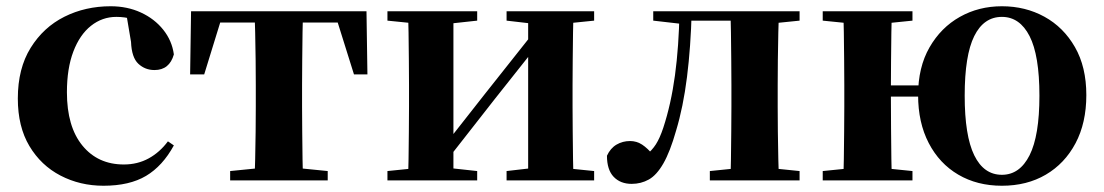

<svg xmlns="http://www.w3.org/2000/svg" viewBox="-20 -577 3531 614"><path d="M311 17Q236 17 173.5 -15.5Q111 -48 74 -110Q37 -172 37 -262Q37 -358 78 -424Q119 -490 186 -523.5Q253 -557 334 -557Q387 -557 430.5 -537Q474 -517 502 -482Q530 -447 536 -403Q522 -353 474 -353Q444 -353 422.5 -373Q401 -393 399 -443L383 -538L455 -493Q427 -509 403 -516Q379 -523 352 -523Q307 -523 271 -494.5Q235 -466 214.5 -412Q194 -358 194 -282Q194 -172 243.5 -111.5Q293 -51 376 -51Q420 -51 455.5 -70.5Q491 -90 517 -125L536 -112Q500 -46 447 -14.5Q394 17 311 17Z M588 -339 591 -541H1152L1155 -339H1112L1049 -540L1120 -505H623L695 -540L633 -339ZM716 0V-30L826 -41H918L1028 -30V0ZM794 0Q795 -26 796 -68Q797 -110 797.5 -156Q798 -202 798 -236V-305Q798 -339 797.5 -385Q797 -431 796 -473.5Q795 -516 794 -541H949Q948 -516 947.5 -473.5Q947 -431 946.5 -385Q946 -339 946 -305V-236Q946 -202 946.5 -156Q947 -110 947.5 -68Q948 -26 949 0Z M1219 0V-30L1327 -41H1405L1506 -30V0ZM1600 0V-30L1695 -41H1772L1880 -30V0ZM1284 0Q1286 -26 1286.5 -68Q1287 -110 1287.5 -156Q1288 -202 1288 -236V-305Q1288 -339 1287.5 -385Q1287 -431 1286.5 -473.5Q1286 -516 1284 -541H1430V0ZM1400 -53 1348 -81H1377L1531 -277L1699 -489L1750 -463H1723L1562 -260ZM1669 0V-541H1814Q1813 -516 1812.5 -473.5Q1812 -431 1811.5 -385Q1811 -339 1811 -305V-236Q1811 -202 1811.5 -156Q1812 -110 1812.5 -68Q1813 -26 1814 0ZM1219 -511V-541H1506V-511L1405 -500H1328ZM1600 -511V-541H1880V-511L1772 -500H1695Z M2000 11Q1964 11 1942.5 -11.5Q1921 -34 1921 -79Q1932 -103 1951.5 -114.5Q1971 -126 1995 -126Q2016 -126 2033.5 -114.5Q2051 -103 2070 -80V-67H2046V-81Q2065 -96 2077.5 -115.5Q2090 -135 2101 -168Q2126 -244 2138.5 -336Q2151 -428 2153 -541H2192Q2189 -427 2177 -331Q2165 -235 2142 -159Q2123 -92 2101.5 -54.5Q2080 -17 2055 -3Q2030 11 2000 11ZM2069 -511V-541H2172V-500H2165ZM2174 -511V-541H2362V-511ZM2250 0V-30L2358 -41H2429L2537 -30V0ZM2316 0Q2317 -26 2317.5 -68Q2318 -110 2318.5 -156Q2319 -202 2319 -236V-305Q2319 -339 2318.5 -385Q2318 -431 2317.5 -473.5Q2317 -516 2316 -541H2471Q2470 -516 2469 -473.5Q2468 -431 2467.5 -385Q2467 -339 2467 -305V-236Q2467 -202 2467.5 -156Q2468 -110 2469 -68Q2470 -26 2471 0ZM2393 -500V-541H2537V-511L2429 -500Z M2611 0V-30L2720 -41H2790L2898 -30V0ZM2611 -511V-541H2898V-511L2790 -500H2720ZM2676 0Q2678 -26 2678.5 -68Q2679 -110 2679.5 -156Q2680 -202 2680 -236V-305Q2680 -339 2679.5 -385Q2679 -431 2678.5 -473.5Q2678 -516 2676 -541H2832Q2831 -516 2830.5 -473Q2830 -430 2829.5 -382.5Q2829 -335 2829 -297V-273Q2829 -220 2829.5 -166.5Q2830 -113 2830.5 -69.5Q2831 -26 2832 0ZM2754 -268V-304H2997V-268ZM3184 17Q3105 17 3044.5 -18.5Q2984 -54 2950 -119.5Q2916 -185 2916 -273Q2916 -362 2952.5 -425.5Q2989 -489 3049.5 -523Q3110 -557 3184 -557Q3259 -557 3320 -523.5Q3381 -490 3417.5 -426.5Q3454 -363 3454 -273Q3454 -184 3419.5 -119Q3385 -54 3324.5 -18.5Q3264 17 3184 17ZM3184 -18Q3241 -18 3272.5 -80.5Q3304 -143 3304 -271Q3304 -400 3272.5 -461.5Q3241 -523 3184 -523Q3126 -523 3095.5 -461.5Q3065 -400 3065 -271Q3065 -143 3095.5 -80.5Q3126 -18 3184 -18Z"/></svg>

Font: Noto Serif JP ExtraBold
Style: Regular
Weight: 800
Designer: Ryoko NISHIZUKA 西塚涼子 (kana & ideographs); Frank Grießhammer (Latin, Greek & Cyrillic); Wenlong ZHANG 张文龙 (bopomofo); San
Foundry: Adobe
Version: Version 2.003-H1;hotconv 1.1.1;makeotfexe 2.6.0